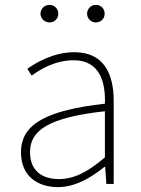

<svg xmlns="http://www.w3.org/2000/svg" viewBox="-20 -754 576 787"><path d="M218 13C288 13 354 -26 408 -70H411L416 0H446V-341C446 -448 408 -540 285 -540C198 -540 126 -496 92 -472L110 -444C144 -470 207 -507 282 -507C391 -507 413 -414 410 -329C173 -302 66 -247 66 -130C66 -30 136 13 218 13ZM221 -20C157 -20 103 -50 103 -131C103 -220 181 -273 410 -298V-109C341 -50 285 -20 221 -20ZM183 -662C203 -662 219 -678 219 -698C219 -718 203 -734 183 -734C163 -734 146 -718 146 -698C146 -678 163 -662 183 -662ZM373 -662C394 -662 409 -678 409 -698C409 -718 394 -734 373 -734C353 -734 337 -718 337 -698C337 -678 353 -662 373 -662Z"/></svg>

Font: Kinto Sans Thin
Style: Regular
Weight: 100
Designer: Authors: Ryoko NISHIZUKA  (kana & ideographs); Paul D. Hunt (Latin, Greek & Cyrillic); Wenlong ZHANG  (bopomofo); Sandol
Foundry: Adobe Systems Incorporated, ookami Inc.
Version: Version 0.001